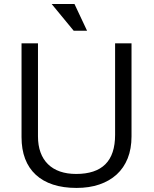

<svg xmlns="http://www.w3.org/2000/svg" viewBox="-20 -923 762 953"><path d="M632.8 -246.1Q632.8 -184.6 613.8 -137Q594.7 -89.4 559.1 -56.9Q523.4 -24.4 473.1 -7.3Q422.9 9.8 359.9 9.8Q293.9 9.8 243.2 -6.8Q192.4 -23.4 157.5 -55.7Q122.6 -87.9 104.7 -134.8Q86.9 -181.6 86.9 -242.2V-708H168.5V-246.1Q168.5 -201.2 181.2 -166.5Q193.8 -131.8 218.3 -107.9Q242.7 -84 277.8 -71.8Q313 -59.6 357.9 -59.6Q454.6 -59.6 502.9 -107.7Q551.3 -155.8 551.3 -253.9V-708H632.8ZM412.1 -770.5H345.7L236.3 -903.3H349.6Z"/></svg>

Font: Saysettha OT
Style: Regular
Weight: 400
Designer: John M. Durdin and Silvain Dupertuis
Foundry: Lao Script for Windows
Version: Version 2.000